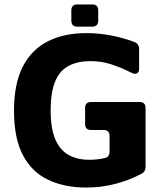

<svg xmlns="http://www.w3.org/2000/svg" viewBox="-20 -831 746 864"><path d="M368 13Q270 13 196.5 -22Q123 -57 83 -133Q43 -209 43 -333Q43 -455 83 -532Q123 -609 196 -645.5Q269 -682 368 -682Q425 -682 479.5 -671.5Q534 -661 585 -642Q606 -633 606 -610V-522Q606 -506 597 -501Q588 -496 573 -503Q525 -527 480.5 -541.5Q436 -556 388 -556Q331 -556 290.5 -535.5Q250 -515 229 -466.5Q208 -418 208 -334Q208 -251 229.5 -202.5Q251 -154 290 -133Q329 -112 381 -112Q419 -112 453 -120Q473 -125 473 -150V-219Q473 -246 446 -246H390Q363 -246 363 -273V-345Q363 -372 390 -372H608Q635 -372 635 -345V-80Q635 -58 615 -48Q557 -18 495 -2.5Q433 13 368 13ZM328 -711Q301 -711 301 -739V-784Q301 -811 328 -811H395Q422 -811 422 -784V-739Q422 -711 395 -711Z"/></svg>

Font: Pitagon Sans
Style: Bold
Weight: 700
Designer: Travis Tran
Foundry: Pitagon
Version: Version 1.001; ttfautohint (v1.8.4.7-5d5b);gftools[0.9.26]